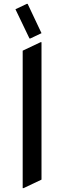

<svg xmlns="http://www.w3.org/2000/svg" viewBox="-20 -966 333 996"><path d="M97.7 9.8V-703.1L190.4 -747.1H195.3V-34.2L102.5 9.8ZM118.7 -945.8H123.5L195.3 -793.9L137.7 -766.6H132.8L60.1 -918Z"/></svg>

Font: Nova Square
Style: Book
Weight: 400
Designer: Wojciech Kalinowski "wmk69" (wmk69@o2.pl)
Foundry: Wojciech Kalinowski "wmk69" (wmk69@o2.pl)
Version: Version 3.1.0; 2021-05-23